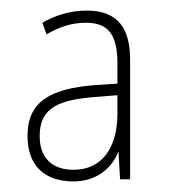

<svg xmlns="http://www.w3.org/2000/svg" viewBox="-20 -742 321 363"><path d="M144 -722C111 -722 83 -712 60 -699L68 -677C90 -690 114 -699 142 -699C183 -699 202 -679 202 -622V-584L158 -581C75 -574 32 -550 32 -485C32 -428 65 -399 119 -399C157 -399 190 -419 204 -456L207 -403H226V-629C226 -687 204 -722 144 -722ZM165 -559 202 -562V-527C202 -463 173 -421 119 -421C79 -421 55 -443 55 -485C55 -539 92 -554 165 -559Z"/></svg>

Font: Noto Sans Gujarati UI Condensed Thin
Style: Regular
Weight: 100
Width: 3
Designer: Jelle Bosma - Monotype Design Team, Universal Thirst
Foundry: Monotype Imaging Inc.
Version: Version 2.106